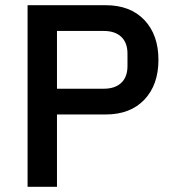

<svg xmlns="http://www.w3.org/2000/svg" viewBox="-20 -718 667 738"><path d="M86 0V-698H386Q481 -698 535 -641Q589 -584 589 -488Q589 -392 535 -335Q481 -278 386 -278H199V0ZM379 -377Q422 -377 446 -399.5Q470 -422 470 -464V-512Q470 -554 446 -576.5Q422 -599 379 -599H199V-377Z"/></svg>

Font: IBM Plex Sans KR Medm
Style: Regular
Weight: 500
Designer: Mike Abbink; Paul van der Laan; Pieter van Rosmalen; Wujin Sim; Chorong Kim; Dohee Lee;
Foundry: Sandoll Inc.
Version: Version 1.003